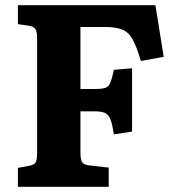

<svg xmlns="http://www.w3.org/2000/svg" viewBox="-20 -720 680 740"><path d="M49 0V-73L92 -81Q111 -84 117 -93.5Q123 -103 123 -132V-573Q123 -598 116.5 -608Q110 -618 90 -621L49 -627V-700H579L611 -501L523 -485Q507 -539 491.5 -567.5Q476 -596 451 -606Q426 -616 383 -616H290V-377H346Q373 -377 386 -381.5Q399 -386 405.5 -402Q412 -418 419 -451L489 -457V-213L419 -202Q413 -240 406 -259Q399 -278 385 -284.5Q371 -291 344 -291H290V-133Q290 -106 296.5 -95Q303 -84 329 -82L399 -74V0Z"/></svg>

Font: Literata
Style: Bold
Weight: 700
Designer: Latin by Veronika Burian and Jose Scaglione. Greek by Irene Vlachou. Cyrillic by Vera Evstafieva.
Foundry: TypeTogether
Version: Version 3.103; ttfautohint (v1.8.4.7-5d5b);gftools[0.9.29]